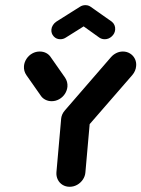

<svg xmlns="http://www.w3.org/2000/svg" viewBox="-20 -716 542 736"><path d="M274.4 -312.6Q289.6 -312.6 301.7 -305.2Q313.7 -297.8 320 -285Q326.3 -272.2 325.2 -257L307.4 -55.6Q306.3 -40.4 297.6 -27.6Q288.9 -14.8 275.6 -7.4Q262.2 0 247 0Q231.9 0 219.8 -7.4Q207.8 -14.8 201.5 -27.6Q195.2 -40.4 196.3 -55.6L214.1 -257Q215.2 -272.2 223.9 -285Q232.6 -297.8 245.9 -305.2Q259.3 -312.6 274.4 -312.6ZM238.5 -383.7Q237 -368.5 228.5 -355.7Q220 -343 206.7 -335.6Q193.3 -328.1 178.1 -328.1Q164.8 -328.1 153.7 -333.9Q142.6 -339.6 136.3 -349.3L81.1 -428.1Q70.4 -443.7 71.9 -463Q73.3 -478.1 81.9 -490.9Q90.4 -503.7 103.7 -511.1Q117 -518.5 132.2 -518.5Q145.6 -518.5 156.5 -513Q167.4 -507.4 174.1 -497.4L229.6 -418.1Q240 -402.2 238.5 -383.7ZM451.1 -518.5Q466.3 -518.5 478.5 -510.9Q490.7 -503.3 497 -490.6Q503.3 -477.8 501.9 -463Q500.4 -443.7 487 -428.1L310.4 -224.8Q301.9 -214.8 289.8 -209.1Q277.8 -203.3 264.8 -203.3Q249.6 -203.3 237.6 -210.7Q225.6 -218.1 219.3 -230.9Q213 -243.7 214.1 -258.9Q215.6 -278.1 228.9 -293L405.9 -497.4Q414.4 -507 426.3 -512.8Q438.1 -518.5 451.1 -518.5ZM307.4 -696.3Q322.6 -696.3 332.8 -685.4Q343 -674.4 341.5 -659.3Q340.7 -650 335.7 -642Q330.7 -634.1 323 -628.9L232.2 -571.9Q222.6 -565.6 211.1 -565.6Q195.9 -565.6 185.9 -576.5Q175.9 -587.4 177 -602.6Q177.8 -611.9 183 -619.8Q188.1 -627.8 195.9 -633L286.3 -690Q295.9 -696.3 307.4 -696.3ZM327 -690.4 408.5 -633Q415.2 -627.8 418.7 -619.8Q422.2 -611.9 421.5 -602.6Q420.4 -587.4 408.5 -576.5Q396.7 -565.6 381.5 -565.6Q370 -565.6 360.7 -571.9L281.1 -628.9Z"/></svg>

Font: 26F Galaxy Sans Oblique
Style: Regular
Weight: 400
Italic angle: -5°
Designer: C₂₉H₂₅N₃O₅
Version: Version 1.200;FEAKit 1.0